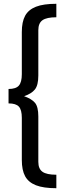

<svg xmlns="http://www.w3.org/2000/svg" viewBox="-20 -856 362 1012"><path d="M277 -765Q226 -765 204 -749.5Q182 -734 182 -697V-458Q182 -407 164 -384.5Q146 -362 107 -349Q147 -335 164.5 -314Q182 -293 182 -242V-3Q182 34 204 49.5Q226 65 277 65V136Q209 136 169.5 120.5Q130 105 112.5 73Q95 41 95 -13V-235Q95 -277 79.5 -294Q64 -311 25 -311V-387Q64 -387 79.5 -405Q95 -423 95 -465V-687Q95 -741 112.5 -773Q130 -805 169.5 -820.5Q209 -836 277 -836Z"/></svg>

Font: Firava
Style: Regular
Weight: 400
Designer: Carrois Corporate & Edenspiekermann AG
Foundry: Greg Finn Gibson
Version: Version 5.000